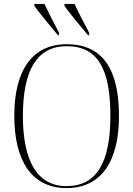

<svg xmlns="http://www.w3.org/2000/svg" viewBox="-20 -951 682 981"><path d="M276 -771H281L282 -783C257 -830 228 -886 207 -931H156L155 -921C186 -879 233 -823 276 -771ZM430 -771H435L436 -783C411 -830 381 -886 361 -931H310L309 -921C339 -879 386 -823 430 -771ZM320 10C501 10 588 -132 588 -358C588 -595 506 -725 321 -725C144 -725 53 -591 53 -359C53 -131 141 10 320 10ZM320 0C171 0 97 -127 97 -358C97 -593 169 -715 321 -715C483 -715 544 -593 544 -358C544 -125 476 0 320 0Z"/></svg>

Font: Noto Serif Display SemiCondensed ExtraLight
Style: Regular
Weight: 200
Width: 4
Designer: Monotype Design Team
Foundry: Monotype Imaging Inc.
Version: Version 2.009